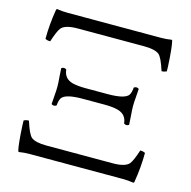

<svg xmlns="http://www.w3.org/2000/svg" viewBox="-98 -746 844 847"><g transform="rotate(15 324.0 -322.5)"><path d="M109.9 -645H534.2Q561.5 -645 583 -648.9Q586.4 -647.5 586.9 -646Q594.2 -616.7 598.6 -530.3Q599.1 -517.6 599.1 -508.8Q585.4 -502.4 576.2 -503.9Q558.1 -561 543 -574.2Q523.4 -589.8 473.1 -589.8H170.9Q113.3 -589.8 95.7 -568.4Q84 -553.7 67.9 -503.9Q55.7 -502.9 44.9 -508.8Q44.9 -573.7 56.6 -643.6Q57.1 -645.5 57.1 -646Q59.1 -648.4 61 -648.9Q85 -645 109.9 -645ZM534.2 0H109.9Q82.5 0 61 3.9Q57.6 2.4 57.1 1Q49.8 -28.3 45.4 -114.7Q44.9 -127.4 44.9 -136.2Q58.6 -142.6 67.9 -141.1Q85.9 -84 101.1 -70.8Q120.6 -55.2 170.9 -55.2H473.1Q530.8 -55.2 548.3 -76.7Q560.1 -91.3 576.2 -141.1Q588.4 -142.1 599.1 -136.2Q599.1 -71.3 587.4 -1.5Q586.9 0.5 586.9 1Q585 3.4 583 3.9Q559.1 0 534.2 0ZM272.5 -344.2H372.6Q452.1 -344.2 467.8 -367.7Q475.1 -379.9 476.6 -401.9Q488.3 -410.2 499.5 -401.9Q499 -388.7 497.1 -367.2Q494.6 -339.4 494.6 -321.8Q494.6 -304.2 497.1 -277.8Q499 -253.4 499.5 -237.8Q487.8 -229.5 476.6 -237.8Q473.1 -277.8 434.6 -289.1Q410.6 -295.9 372.6 -295.9H272.5Q192.9 -295.9 177.2 -272Q169.9 -259.8 168.5 -237.8Q156.7 -229.5 145.5 -237.8Q146 -251 147.9 -272.9Q150.4 -300.8 150.4 -317.9Q150.4 -335.4 147.9 -362.3Q146 -386.7 145.5 -401.9Q157.2 -410.2 168.5 -401.9Q171.9 -361.8 210.4 -350.6Q234.4 -344.2 272.5 -344.2Z"/></g></svg>

Font: Linux Libertine Display O
Style: Regular
Weight: 400
Designer: Philipp H. Poll
Foundry: Philipp H. Poll
Version: Version 5.0.9